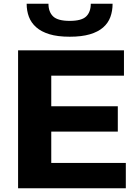

<svg xmlns="http://www.w3.org/2000/svg" viewBox="-20 -1010 738 1030"><path d="M354 -813Q289 -813 245 -826.5Q201 -840 174 -864Q147 -888 135 -920Q123 -952 123 -990H240Q240 -946 265 -922Q290 -898 354 -898Q418 -898 442.5 -922Q467 -946 467 -990H584Q584 -951 572 -918.5Q560 -886 533 -862.5Q506 -839 462 -826Q418 -813 354 -813ZM77 -740H645V-604H255V-440H612V-304H255V-136H655V0H77Z"/></svg>

Font: Encode Sans Wide
Style: Bold
Weight: 700
Designer: Pablo Impallari, Andres Torresi
Foundry: Pablo Impallari, Andres Torresi
Version: Version 1.000; ttfautohint (v1.00) -l 8 -r 50 -G 200 -x 14 -